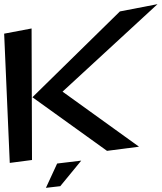

<svg xmlns="http://www.w3.org/2000/svg" viewBox="-75 -750 778 924"><path d="M594 -44 226 -309 683 -730 502 -695 81 -282 440 -24ZM79 20 77 -613 -55 -588 -28 34ZM316 23 200 37 146 154 215 146Z"/></svg>

Font: Gamestation Warped
Style: Regular
Weight: 400
Designer: Jonas Hecksher
Foundry: Jonas Hecksher, Playtypeª, e-types AS
Version: Version 1.003